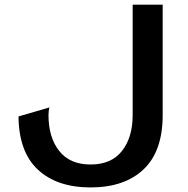

<svg xmlns="http://www.w3.org/2000/svg" viewBox="-20 -797 814 831"><path d="M193.8 -332Q189.9 -316.9 189.9 -298.8Q189.9 -202.6 236.1 -143.8Q282.2 -85 372.1 -85Q461.9 -85 508.1 -143.8Q554.2 -202.6 554.2 -298.8V-776.9H684.1V-298.8Q684.1 -142.6 601.6 -64.2Q519 14.2 372.1 14.2Q226.6 14.2 144 -62.7Q61.5 -139.6 60.1 -293Z"/></svg>

Font: Sporting Grotesque
Style: Regular
Weight: 400
Designer: Lucas LE BIHAN
Foundry: Lucas LE BIHAN
Version: Version 2.001;PS 2.1;hotconv 1.0.88;makeotf.lib2.5.647800